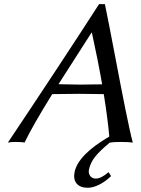

<svg xmlns="http://www.w3.org/2000/svg" viewBox="-20 -680 673 917"><path d="M510.3 161.1Q484.4 186.5 454.3 201.7Q424.3 216.8 399.4 216.8Q362.8 216.8 345.9 196.5Q329.1 176.3 336.4 141.1Q354 58.6 502 -27.8Q494.1 -116.7 475.6 -230.5Q404.8 -231.9 358.9 -231.9Q301.8 -231.9 229.5 -230.5Q136.2 -80.1 97.2 1Q85.9 -2 53.2 -2Q30.3 -2 17.6 1Q265.6 -369.6 453.1 -660.2H481Q498 -578.6 527.3 -424.1Q556.6 -269.5 579.3 -156.5Q602.1 -43.5 614.3 1Q597.7 -2 555.2 -2Q522 -2 504.4 1Q458 39.1 435.1 67.6Q412.1 96.2 404.8 129.9Q401.4 146.5 410.4 159.7Q419.4 172.9 438 172.9Q462.9 172.9 497.1 143.1L500 144ZM467.8 -277.3Q447.8 -392.6 418.9 -523.9H417Q288.6 -324.2 259.3 -277.8Q271 -277.8 309.1 -276.9Q347.2 -275.9 363.3 -275.9Q405.8 -275.9 467.8 -277.3Z"/></svg>

Font: Linux Biolinum O
Style: Italic
Weight: 400
Italic angle: -12°
Designer: Philipp H. Poll
Foundry: Philipp H. Poll
Version: Version 1.1.3